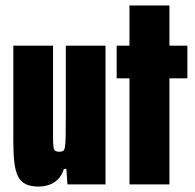

<svg xmlns="http://www.w3.org/2000/svg" viewBox="-20 -678 718 706"><path d="M122 8Q92 8 73.5 -1.5Q55 -11 45.5 -31Q36 -51 32.5 -83Q29 -115 29 -161V-510H175V-236Q175 -195 175 -171Q175 -147 177 -136Q179 -125 184.5 -122.5Q190 -120 199 -120Q207 -120 212 -123Q217 -126 219 -138.5Q221 -151 221.5 -180Q222 -209 222 -259V-510H368V0H228L224 -57H215Q207 -32 192.5 -18Q178 -4 159.5 2Q141 8 122 8Z M456 0V-390H409V-510H456V-658H603V-510H669V-390H603V0Z"/></svg>

Font: Saira ExtraCondensed Black
Style: Regular
Weight: 900
Width: 2
Designer: Hector Gatti with collaboration of the Omnibus-Type team
Foundry: Omnibus-Type
Version: Version 1.101